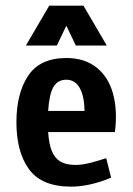

<svg xmlns="http://www.w3.org/2000/svg" viewBox="-20 -659 478 691"><path d="M236.3 12.7Q129.9 12.7 84.5 -49.8Q39.1 -112.3 39.1 -218.8Q39.1 -323.2 81.5 -386.7Q124 -450.2 218.8 -450.2Q285.2 -450.2 328.1 -415.5Q371.1 -380.9 387.2 -320.3Q403.3 -259.8 393.6 -183.6H153.3Q156.2 -139.6 167 -114.3Q177.7 -88.9 198.2 -77.1Q218.8 -65.4 252 -65.4Q274.4 -65.4 302.2 -72.3Q330.1 -79.1 362.3 -89.8L379.9 -19.5Q301.8 12.7 236.3 12.7ZM284.2 -259.8Q283.2 -315.4 266.1 -343.8Q249 -372.1 218.8 -372.1Q187.5 -372.1 172.4 -346.2Q157.2 -320.3 153.3 -259.8ZM364.3 -495.1H252.9L198.2 -609.4H239.3L184.6 -495.1H73.2L157.2 -638.7H280.3Z"/></svg>

Font: Sudo Variable
Style: Regular
Weight: 400
Monospace: yes
Designer: Jens Kutilek
Foundry: Jens Kutilek
Version: Version 0.040